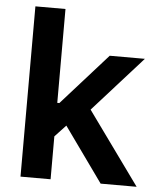

<svg xmlns="http://www.w3.org/2000/svg" viewBox="-52 -772 674 817"><g transform="rotate(5 284.5 -363.5)"><path d="M66.1 0V-727.3H194.6V-326.3H203.5L399.5 -545.5H549.7L338.4 -310L562.1 0H408.4L241.5 -233.3L194.6 -183.2V0Z"/></g></svg>

Font: Inter Zeller Semi Bold
Style: Regular
Weight: 600
Designer: Rasmus Andersson; Joe Bland
Foundry: zeller
Version: Version 3.015;git-dec3a8cb1